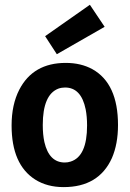

<svg xmlns="http://www.w3.org/2000/svg" viewBox="-20 -765 540 800"><path d="M250 -87.9Q184.6 -87.9 165 -172.9Q158.2 -204.1 158.2 -244.1Q158.2 -370.1 222.7 -395.5Q236.3 -400.4 251 -400.4Q318.4 -400.4 336.9 -309.6Q342.8 -279.3 342.8 -242.2Q342.8 -113.3 274.4 -91.8Q262.7 -87.9 250 -87.9ZM253.9 -502.9Q118.2 -502.9 60.5 -391.6Q28.3 -329.1 28.3 -242.2Q28.3 -79.1 127 -16.6Q176.8 14.6 245.1 14.6Q391.6 14.6 446.3 -106.4Q471.7 -165 471.7 -244.1Q471.7 -417 365.2 -476.6Q317.4 -502.9 253.9 -502.9ZM416 -653.3 354.5 -745.1 168 -614.3 216.8 -539.1Z"/></svg>

Font: Yaldevi Colombo
Style: Bold
Weight: 700
Designer: Sol Matas, Denzil Rajitha, Kosala Senevirathne and Pathum Egodawatta
Foundry: Mooniak
Version: Version 1.020 ; ttfautohint (v1.6)